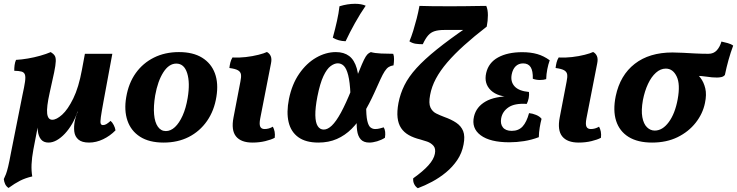

<svg xmlns="http://www.w3.org/2000/svg" viewBox="-37 -741 3877 1010"><path d="M7.9 247.7Q-3.8 240 -9.6 227.9Q-15.4 215.8 -17 201Q-10.9 188.6 -5.6 174.9Q-0.4 161.3 5.9 135.4Q12.1 109.6 20.7 62.7L81 -240.2Q91.1 -286 94.7 -311.7Q98.3 -337.4 93.8 -349.2Q89.3 -361.1 75.8 -364.6Q62.2 -368.2 38.1 -368.7Q37.6 -382.4 39.7 -398.1Q41.7 -413.8 47.3 -426Q75.9 -427.5 109.4 -433.2Q143 -438.9 174.7 -447.9Q206.5 -456.9 229.9 -467Q244 -458.4 250.5 -448.6Q257.1 -438.9 256.4 -418.7Q255.7 -398.6 247.8 -360Q239.9 -321.3 224.6 -254.6Q207.1 -176.5 211.1 -143.7Q215.1 -111 238.1 -111Q260.1 -111 290 -137.8Q319.8 -164.7 348.4 -222.9Q377 -281 394 -374.1L409.6 -458H553.9L507.5 -207.4Q497.2 -151.5 493.5 -125Q489.8 -98.5 492.8 -90.7Q495.8 -83 504.3 -83Q513.6 -83 522.2 -87.9Q530.9 -92.8 544.8 -105.1Q553.9 -97.5 561.2 -83.3Q568.6 -69 570.6 -55.3Q542.3 -26.2 505.6 -8.6Q468.8 9 431.5 9Q394 9 375.6 -6.8Q357.1 -22.6 353.9 -48.4Q350.6 -74.2 356.6 -105.6Q358.6 -113.6 362.1 -126.9Q365.6 -140.2 372.1 -153.6H370.6Q359.5 -119.2 342.3 -89.6Q325 -60 304.3 -37.9Q283.5 -15.7 261.6 -3.4Q239.6 9 218.1 9Q192.1 9 178.5 -7.9Q165 -24.8 162 -52.8Q159 -80.9 163.5 -112.7L168 -107L138.5 45.6Q130.5 88.6 129 123.5Q127.6 158.4 132.7 187.1Q96.8 195.3 68.8 209.5Q40.8 223.7 7.9 247.7Z M823.5 9Q747.9 9 699.9 -21.7Q652 -52.4 633.5 -106.4Q615 -160.4 627 -230Q639.4 -303.6 677 -356.4Q714.7 -409.1 772.7 -438Q830.8 -467 904.4 -467Q978.5 -467 1026.2 -437.5Q1073.9 -408 1093.4 -355.5Q1112.9 -302.9 1101.4 -232.3Q1089.9 -159.2 1052.1 -104.7Q1014.2 -50.3 956.2 -20.6Q898.1 9 823.5 9ZM835.5 -51.5Q860.8 -51.5 883.4 -72.6Q905.9 -93.7 923.6 -132.8Q941.2 -171.9 950.2 -225.9Q963.5 -305.8 947.6 -356.1Q931.7 -406.5 890.4 -406.5Q851.6 -406.5 822.1 -360.4Q792.7 -314.3 779.3 -239Q769.8 -181.5 773.6 -139.4Q777.3 -97.3 793.5 -74.4Q809.7 -51.5 835.5 -51.5Z M1291 9Q1230.9 9 1204.6 -23.4Q1178.3 -55.8 1191.4 -123.3L1227.6 -311.8Q1232.6 -335.2 1230.6 -349.2Q1228.5 -363.2 1214.8 -371.2Q1201 -379.2 1169.6 -383.3Q1171.2 -397.4 1174.7 -411.9Q1178.3 -426.4 1185.8 -438.6Q1219.1 -436.6 1255.7 -440.8Q1292.3 -445 1322.7 -452.8Q1353 -460.5 1367.1 -467.5Q1380.8 -460.3 1387.1 -445.9Q1393.3 -431.6 1388.8 -408.9L1332 -118.5Q1326.1 -88.1 1331.8 -75.2Q1337.5 -62.2 1354.9 -62.2Q1377.5 -62.2 1398.3 -74.6Q1404.8 -62.9 1407.6 -48.2Q1410.3 -33.5 1408.2 -16.2Q1390.1 -6.3 1358.7 1.3Q1327.2 9 1291 9Z M1637.8 9Q1571.5 9 1532.4 -19.2Q1493.3 -47.4 1481.2 -98.8Q1469.1 -150.1 1483 -220.3Q1499 -298.5 1537.1 -353.4Q1575.1 -408.4 1626 -437.7Q1677 -467 1729.9 -467Q1772.2 -467 1799.7 -446.4Q1827.1 -425.7 1840.1 -380.4Q1853.1 -335 1850.5 -258.6L1806.5 -246.6Q1803.6 -310.6 1794.6 -345.6Q1785.6 -380.6 1771.9 -394.3Q1758.2 -407.9 1739.9 -407.9Q1722.1 -407.9 1702.2 -393.3Q1682.3 -378.6 1664.4 -340.8Q1646.5 -302.9 1632.5 -232.6Q1621.1 -173.5 1621.8 -134.8Q1622.5 -96.1 1634.2 -77.8Q1645.9 -59.4 1666 -59.4Q1686.6 -59.4 1708.6 -80.4Q1730.7 -101.4 1756.4 -148.3Q1782 -195.2 1813.9 -274.1Q1839.1 -334.4 1853.7 -370.8Q1868.2 -407.3 1877.7 -426.5Q1887.2 -445.8 1894.9 -454.1Q1902.7 -462.4 1913.8 -467Q1934.1 -461 1967.9 -459.5Q2001.8 -458 2031.5 -458Q2036.1 -446.3 2035.8 -429.9Q2035.6 -413.4 2033.1 -397.2Q2018.1 -395.2 2007.4 -388.3Q1996.7 -381.3 1986.5 -365.7Q1976.3 -350.1 1963.7 -322.5Q1951.1 -295 1931.9 -252.2Q1905.3 -193.7 1876.3 -145.7Q1847.2 -97.8 1812.7 -63.3Q1778.1 -28.8 1735 -9.9Q1692 9 1637.8 9ZM1905.6 9Q1876 9 1860.7 -7.8Q1845.5 -24.5 1841.5 -55Q1837.4 -85.4 1840.8 -125.6L1889.3 -188.4Q1888.8 -132.7 1895.1 -105.6Q1901.4 -78.5 1912.4 -70.4Q1923.4 -62.2 1936.4 -62.2Q1949.9 -62.2 1961.5 -65.5Q1973 -68.7 1981.5 -71.1Q1993.5 -51.5 1987.9 -16.3Q1969.2 -4.4 1946.7 2.3Q1924.1 9 1905.6 9ZM1781 -524.1Q1742.8 -525 1713.7 -542.8Q1726.7 -590.6 1735.7 -631.2Q1744.8 -671.9 1748.8 -708Q1791.1 -721 1830.5 -721Q1864.5 -721 1886.7 -710.9Q1857.5 -668.7 1830 -619.3Q1802.4 -569.8 1781 -524.1Z M2161 249Q2149.3 241.9 2142.2 228.1Q2135.1 214.3 2136.6 197Q2188.9 159.9 2217 128.3Q2245.1 96.8 2250.6 68.2Q2256.1 40.3 2243 25.6Q2229.9 10.9 2210.2 3.9Q2190.5 -3 2173.8 -7.4Q2138.8 -16 2113.4 -30.4Q2088 -44.8 2073 -67.3Q2058 -89.9 2054.4 -122.2Q2050.7 -154.6 2059.1 -199.6Q2068.5 -248.3 2090.6 -292.8Q2112.8 -337.4 2153.9 -382.7Q2195.1 -428.1 2260.8 -481Q2326.6 -534 2422.3 -599.5L2429.7 -583.4H2300Q2269.8 -583.4 2249.7 -577.1Q2229.6 -570.9 2215.6 -555.1Q2201.5 -539.4 2187 -508.4Q2166.1 -508.4 2149.3 -510.9Q2132.6 -513.4 2116.7 -523.5Q2127.2 -548.5 2136.8 -579.3Q2146.3 -610.1 2154.9 -643.4Q2163.5 -676.8 2169.5 -710Q2191.1 -709 2236.6 -708.5Q2282.1 -708 2332.9 -708Q2371.4 -708 2409.8 -708.5Q2448.1 -709 2478 -709.5Q2507.9 -710 2520.9 -710Q2529.5 -690.7 2529.5 -661Q2529.5 -631.2 2523.4 -601Q2456.9 -549.6 2404.9 -502.8Q2352.9 -456 2315.7 -412.6Q2278.5 -369.2 2256 -327.1Q2233.5 -285 2225.6 -241.4Q2217.2 -197.6 2227.3 -175.8Q2237.4 -154 2257.5 -144.1Q2277.6 -134.2 2300 -125.8Q2336.9 -112.8 2362.9 -95.4Q2388.9 -78 2399.5 -51.1Q2410 -24.2 2401.5 19.2Q2393 64.6 2368.3 101Q2343.6 137.4 2309.3 165.7Q2275 194 2236.4 214.7Q2197.8 235.4 2161 249Z M2642.3 7.5Q2541 7.5 2491.4 -29.5Q2441.9 -66.5 2456.5 -128.5Q2468.5 -178.9 2517.2 -207Q2565.8 -235.2 2656.7 -235.2L2661.3 -230.2Q2582.3 -230.2 2545.1 -265.9Q2507.9 -301.5 2520.5 -357Q2533 -411.5 2583.2 -439Q2633.4 -466.5 2710.2 -466.5Q2754.8 -466.5 2789.4 -456.5Q2823.9 -446.5 2854.7 -423.9Q2846.6 -401 2841.9 -376.4Q2837.1 -351.9 2836.2 -324.8Q2823.1 -320.2 2802.8 -320.2Q2782.5 -320.3 2765.8 -326.8Q2766.9 -368.2 2754.5 -387.8Q2742.1 -407.5 2714.8 -407.5Q2691.2 -407.5 2675.6 -392.4Q2660.1 -377.3 2654.6 -349Q2647.6 -311.1 2670.1 -286.6Q2692.5 -262.1 2745.5 -257.2Q2747.5 -241.9 2744.2 -225Q2740.9 -208 2733.9 -194.4Q2670.5 -198.5 2638.2 -176.6Q2605.9 -154.8 2599.4 -118.6Q2594 -88.9 2608.5 -70.8Q2623 -52.6 2655.1 -52.6Q2690.8 -52.6 2712 -75.6Q2733.2 -98.6 2746 -145.9Q2763.7 -144.4 2783 -136.5Q2802.3 -128.6 2811.8 -115.9Q2806.3 -95.5 2802.1 -69.9Q2797.9 -44.4 2797.4 -19.4Q2759.5 -5 2719.9 1.3Q2680.3 7.5 2642.3 7.5Z M3007 9Q2946.9 9 2920.6 -23.4Q2894.3 -55.8 2907.4 -123.3L2943.6 -311.8Q2948.6 -335.2 2946.6 -349.2Q2944.5 -363.2 2930.8 -371.2Q2917 -379.2 2885.6 -383.3Q2887.2 -397.4 2890.7 -411.9Q2894.3 -426.4 2901.8 -438.6Q2935.1 -436.6 2971.7 -440.8Q3008.3 -445 3038.7 -452.8Q3069 -460.5 3083.1 -467.5Q3096.8 -460.3 3103.1 -445.9Q3109.3 -431.6 3104.8 -408.9L3048 -118.5Q3042.1 -88.1 3047.8 -75.2Q3053.5 -62.2 3070.9 -62.2Q3093.5 -62.2 3114.3 -74.6Q3120.8 -62.9 3123.6 -48.2Q3126.3 -33.5 3124.2 -16.2Q3106.1 -6.3 3074.7 1.3Q3043.2 9 3007 9Z M3393.2 9Q3317.7 9 3269.7 -20.7Q3221.7 -50.5 3204.1 -105.2Q3186.5 -160 3202 -235.6Q3225.1 -345.4 3301.9 -405.2Q3378.7 -465 3500.5 -465Q3524.6 -465 3555 -463.3Q3585.3 -461.5 3619.8 -459.8Q3654.4 -458 3689.7 -458Q3717 -458 3733.6 -476.2Q3750.1 -494.4 3758.1 -522.4Q3773.8 -518.9 3791 -514.3Q3808.2 -509.7 3819.9 -501.1Q3806.3 -464.9 3795.5 -426.3Q3784.7 -387.7 3776.2 -346.7Q3769.2 -338.1 3757.9 -335.6Q3746.6 -333.1 3734.5 -333.1Q3708 -333.1 3682.4 -337.4Q3656.9 -341.7 3615.3 -342.7L3609.4 -369.1Q3630.3 -354.6 3647.8 -331.6Q3665.4 -308.6 3673.1 -276.1Q3680.9 -243.6 3671.4 -199.1Q3659.9 -142.7 3622.5 -95.3Q3585.2 -47.9 3527.2 -19.4Q3469.2 9 3393.2 9ZM3407.3 -54.1Q3448.1 -54.1 3481 -98.7Q3514 -143.3 3527.9 -218.9Q3542.4 -298.3 3522.4 -339.2Q3502.5 -380.1 3465.5 -380.1Q3437.6 -380.1 3413.6 -358.6Q3389.5 -337.2 3371.9 -299.8Q3354.3 -262.4 3344.9 -214.2Q3335.4 -160.7 3341.9 -124.9Q3348.4 -89.2 3366.3 -71.7Q3384.2 -54.1 3407.3 -54.1Z"/></svg>

Font: Vollkorn
Style: Italic
Weight: 400
Italic angle: -11°
Designer: Friedrich Althausen
Foundry: Friedrich Althausen
Version: Version 5.001